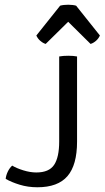

<svg xmlns="http://www.w3.org/2000/svg" viewBox="-20 -781 442 811"><path d="M31.5 -81.5Q49.5 -70.5 78.5 -61.5Q107.5 -52.5 133.5 -52.5Q187 -52.5 208.5 -84.5Q230 -116.5 230 -183.5V-542.5Q238 -544 248.2 -544.8Q258.5 -545.5 268.5 -545.5Q278.5 -545.5 288.2 -544.8Q298 -544 305.5 -542.5V-183Q305.5 -84 265 -37Q224.5 10 138 10Q98 10 63 -0.8Q28 -11.5 4 -25.5Q5.5 -40.5 12.8 -55.8Q20 -71 31.5 -81.5ZM301.5 -757 402 -631Q396 -617.5 384.8 -608Q373.5 -598.5 362.5 -595.5L268 -689L173 -595.5Q162 -598.5 150.8 -608Q139.5 -617.5 133.5 -631L234 -757Q240.5 -759 249.5 -760Q258.5 -761 268 -761Q277 -761 286 -760Q295 -759 301.5 -757Z"/></svg>

Font: Signika SC
Style: Regular
Weight: 300
Designer: Anna Giedryś
Foundry: Anna Giedryś
Version: Version 2.000